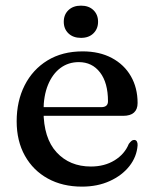

<svg xmlns="http://www.w3.org/2000/svg" viewBox="-20 -666 560 697"><path d="M479.5 -292Q479.5 -269 466.2 -257.2Q453 -245.5 427 -245.5H107.5V-277H347.5Q372 -277 372 -298.5Q372 -365.5 343.2 -403Q314.5 -440.5 266 -440.5Q228 -440.5 199.2 -419Q170.5 -397.5 154.2 -357.8Q138 -318 138 -264Q138 -164.5 185.5 -113Q233 -61.5 310 -61.5Q359.5 -61.5 396 -84Q432.5 -106.5 447.5 -143.5Q453.5 -151.5 457.8 -154.8Q462 -158 467 -158Q474 -158 477 -152.2Q480 -146.5 479.5 -138.5Q476.5 -97 449.8 -63Q423 -29 378.5 -8.8Q334 11.5 277.5 11.5Q207 11.5 153.8 -17.8Q100.5 -47 70.5 -100.5Q40.5 -154 40.5 -225.5Q40.5 -299 69.5 -356.2Q98.5 -413.5 152.2 -446.5Q206 -479.5 280 -479.5Q341 -479.5 386 -455.5Q431 -431.5 455.2 -389.2Q479.5 -347 479.5 -292ZM274 -528.5Q245.5 -528.5 228.5 -544.8Q211.5 -561 211.5 -587Q211.5 -613 228.5 -629.2Q245.5 -645.5 274 -645.5Q302.5 -645.5 319.2 -629.2Q336 -613 336 -587Q336 -561.5 319.2 -545Q302.5 -528.5 274 -528.5Z"/></svg>

Font: Fraunces 16pt
Style: Regular
Weight: 400
Version: Version 1.000;[b76b70a41]